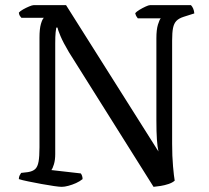

<svg xmlns="http://www.w3.org/2000/svg" viewBox="-20 -724 810 744"><path d="M219 0Q211 0 189.5 -3Q168 -6 141 -11Q114 -16 89.5 -21Q65 -26 53 -30Q53 -38 56 -44Q59 -50 62 -54L88 -57Q107 -60 116.5 -69Q126 -78 129.5 -98Q133 -118 133 -153V-578Q133 -612 138.5 -631Q144 -650 150 -655H63Q60 -658 57 -662.5Q54 -667 53 -675Q58 -681 69.5 -687.5Q81 -694 93 -699Q105 -704 110 -704H236L594 -137Q590 -155 588 -183.5Q586 -212 586 -258V-576Q586 -609 592 -628.5Q598 -648 603 -653H514Q512 -656 509 -660Q506 -664 504 -673Q509 -679 520.5 -686Q532 -693 544 -698.5Q556 -704 561 -704H720Q725 -699 728.5 -691Q732 -683 733 -672L692 -659Q673 -653 663.5 -643Q654 -633 650.5 -615.5Q647 -598 647 -567V-167Q647 -119 650.5 -79.5Q654 -40 657 -24Q648 -16 633 -11Q618 -6 602.5 -3.5Q587 -1 575 0L247 -522Q225 -559 214.5 -584Q204 -609 203 -617H198Q197 -612 195.5 -598Q194 -584 194 -555V-127Q194 -104 189 -87.5Q184 -71 179 -65L293 -52Q295 -50 297.5 -44Q300 -38 300 -30Q289 -21 274.5 -14.5Q260 -8 245 -4Q230 0 219 0Z"/></svg>

Font: Texturina Medium 12pt Light
Style: Regular
Weight: 300
Version: Version 1.002